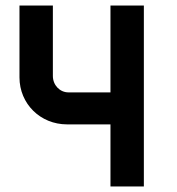

<svg xmlns="http://www.w3.org/2000/svg" viewBox="-20 -670 637 690"><path d="M377 0H497V-650H377V-338H226C195 -338 170 -364 170 -397V-650H50V-392C50 -297 125 -223 221 -223H377Z"/></svg>

Font: Grotesk 03
Style: Bold
Weight: 500
Designer: Frank Adebiaye, contributions by Jérémy Landes, Ariel Martín Pérez
Foundry: Velvetyne Type Foundry
Version: Version 3.000;Glyphs 3.1.2 (3150)